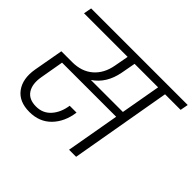

<svg xmlns="http://www.w3.org/2000/svg" viewBox="-160 -981 1230 1230"><g transform="rotate(45 455.5 -365.5)"><path d="M465.8 -587.9Q443.8 -471.2 358.9 -415H648.9L696.8 -686H483.9ZM25.9 -686 36.1 -740.2H911.1L900.9 -686H759.8L640.1 0H576.2L640.1 -362.8H149.9L122.1 -203.1Q109.4 -131.8 137.2 -88.9Q165 -45.9 231 -45.9Q292 -45.9 330.8 -89.4Q369.6 -132.8 379.9 -202.1H441.9Q429.2 -107.9 372.6 -49.6Q315.9 8.8 225.1 8.8Q130.9 8.8 86.7 -51.5Q42.5 -111.8 59.1 -209L95.2 -411.1H192.9Q278.8 -411.1 333.3 -458.3Q387.7 -505.4 402.8 -587.9L420.9 -686Z"/></g></svg>

Font: SVN-Poppins Light
Style: Italic
Weight: 300
Italic angle: -10°
Designer: Ninad Kale (Devanagari), Jonny Pinhorn (Latin)
Foundry: Indian Type Foundry
Version: Version 3.002 2017